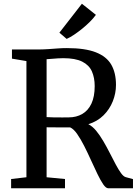

<svg xmlns="http://www.w3.org/2000/svg" viewBox="-20 -1008 738 1028"><path d="M39.5 0V-49.5L121.5 -59V-681L44 -694V-743H175Q209.5 -743 238.2 -745Q267 -747 291.2 -748.8Q315.5 -750.5 338 -750.5Q435.5 -750.5 493 -728Q550.5 -705.5 575.8 -661.8Q601 -618 601 -553.5Q601 -508.5 584 -465.8Q567 -423 534.2 -390.5Q501.5 -358 453 -343Q475 -332 495 -307.8Q515 -283.5 533.2 -252.2Q551.5 -221 568 -188.5Q584.5 -156 599.5 -127.8Q614.5 -99.5 628 -81Q641.5 -62.5 653.5 -59.5L692 -49V0H559.5Q547 0 532.5 -21.2Q518 -42.5 501.5 -76.8Q485 -111 467.2 -150.2Q449.5 -189.5 430.8 -226.5Q412 -263.5 393.2 -290.5Q374.5 -317.5 355.5 -326Q344.5 -326 326.5 -326Q308.5 -326 289 -326Q269.5 -326 253.2 -326.2Q237 -326.5 229.5 -326.5V-59L328 -49.5V0ZM347.5 -379.5Q389 -379.5 420.5 -397.8Q452 -416 469.5 -453.2Q487 -490.5 487 -547Q487 -592 472 -625.8Q457 -659.5 420.2 -678Q383.5 -696.5 318.5 -696.5Q304.5 -696.5 289.5 -695.5Q274.5 -694.5 259.2 -693.2Q244 -692 229.5 -691V-381Q244 -380 267.8 -379.5Q291.5 -379 314.2 -379.2Q337 -379.5 347.5 -379.5ZM336.5 -800 298 -833 418.5 -988 493.5 -928.5Q480.5 -910.5 461.2 -891.2Q442 -872 420 -854.2Q398 -836.5 376.8 -822.2Q355.5 -808 337.5 -800Z"/></svg>

Font: Merriweather Light 18pt
Style: Regular
Weight: 400
Version: Version 2.100